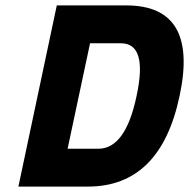

<svg xmlns="http://www.w3.org/2000/svg" viewBox="-20 -690 699 710"><path d="M447 -670H190L48 0H305C484 0 597 -112 644 -335C692 -558 626 -670 447 -670ZM230 -140 313 -530H427C494 -530 513 -465 485 -335C458 -206 411 -140 344 -140Z"/></svg>

Font: LT Wave Mono Black
Style: Italic
Weight: 900
Designer: Daniel Lyons
Version: Version 2.5 (Glyphs App)